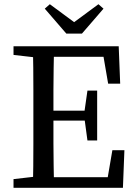

<svg xmlns="http://www.w3.org/2000/svg" viewBox="-20 -889 643 909"><path d="M44 0V-41L175 -56H185V0ZM135 0Q137 -51 137.5 -102Q138 -153 138 -205.5Q138 -258 138 -310V-359Q138 -411 138 -463Q138 -515 137.5 -567Q137 -619 135 -670H236Q235 -620 234 -568Q233 -516 233 -464Q233 -412 233 -359V-322Q233 -265 233 -210.5Q233 -156 234 -104Q235 -52 236 0ZM185 0V-50H520L485 -20L512 -178H569L562 0ZM185 -318V-365H411V-318ZM394 -224 379 -335V-355L394 -460H440V-224ZM44 -629V-670H185V-614H175ZM492 -493 465 -650 500 -620H185V-670H542L549 -493ZM216 -869 373 -753H289L446 -869L470 -848L368 -730H294L192 -848Z"/></svg>

Font: Source Serif 4 Variable
Style: Regular
Weight: 400
Designer: Frank Grießhammer
Foundry: Adobe
Version: Version 4.005;hotconv 1.1.0;makeotfexe 2.6.0